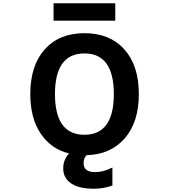

<svg xmlns="http://www.w3.org/2000/svg" viewBox="-20 -946 1040 1185"><path d="M501 -616.2Q319.3 -616.2 319.3 -365.2Q319.3 -114.3 501 -114.3Q682.6 -114.3 682.6 -365.2Q682.6 -616.2 501 -616.2ZM310.5 -818.4V-925.8H691.4V-818.4ZM558.6 218.8Q466.8 218.8 418.5 185.5Q370.1 152.3 370.1 92.8Q370.1 40 406.2 1Q297.9 -24.4 232.4 -119.6Q167 -214.8 167 -365.2Q167 -542 256.3 -641.6Q345.7 -741.2 501.5 -741.2Q657.2 -741.2 747.1 -641.6Q836.9 -542 836.9 -365.2Q836.9 -192.4 750 -92.3Q663.1 7.8 514.6 11.7Q495.1 30.3 496.1 62.5Q496.1 116.2 567.4 116.2Q618.2 116.2 673.8 87.9V199.2Q619.1 218.8 558.6 218.8Z"/></svg>

Font: Gen Shin Gothic Monospace Bold
Style: Bold
Weight: 700
Designer: [Source Han Sans]
Ryoko NISHIZUKA  (kana & ideographs); Paul D. Hunt (Latin, Greek & Cyrillic); Wenlong ZHANG  (bopomofo
Version: Version 1.002.20150607